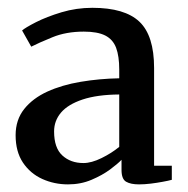

<svg xmlns="http://www.w3.org/2000/svg" viewBox="-20 -826 493 504"><path d="M345 -342Q323 -342 311 -349Q299 -356 299 -380V-406.5Q289 -396 268.8 -381Q248.5 -366 220.2 -354Q192 -342 158.5 -342Q122.5 -342 91 -356.2Q59.5 -370.5 40.2 -399.2Q21 -428 21 -471Q21 -511.5 43.5 -539.8Q66 -568 104.2 -585.5Q142.5 -603 191.5 -611.2Q240.5 -619.5 293 -620.5V-643.5Q293 -678.5 284.8 -700.5Q276.5 -722.5 256.2 -732.8Q236 -743 200 -743Q153.5 -743 117.5 -728.2Q81.5 -713.5 62 -703.5L38 -746Q46.5 -753.5 74.5 -767.8Q102.5 -782 141.5 -793.8Q180.5 -805.5 222.5 -805.5Q307.5 -805.5 346 -769Q384.5 -732.5 384.5 -647.5V-391H431V-354Q422 -351.5 407 -348.8Q392 -346 375.8 -344Q359.5 -342 345 -342ZM199 -398Q220 -398 246.5 -411Q273 -424 293 -440.5V-578Q235 -577.5 196.8 -564.8Q158.5 -552 140.2 -530.5Q122 -509 122 -481Q122 -437.5 143.8 -417.8Q165.5 -398 199 -398Z"/></svg>

Font: Merriweather 24pt Medium
Style: Regular
Weight: 500
Designer: Eben Sorkin
Foundry: Eben Sorkin
Version: Version 2.100